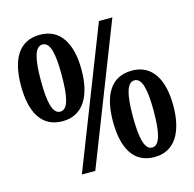

<svg xmlns="http://www.w3.org/2000/svg" viewBox="-107 -833 965 953"><g transform="rotate(-15 376.0 -357.0)"><path d="M178 -280C284 -280 334 -369 334 -503C334 -637 284 -724 179 -724C69 -724 23 -637 23 -503C23 -369 69 -280 178 -280ZM201 0H270L549 -714H480ZM179 -329C139 -329 125 -392 125 -503C125 -612 139 -674 179 -674C219 -674 232 -612 232 -503C232 -392 219 -329 179 -329ZM573 10C678 10 728 -79 728 -213C728 -347 678 -434 574 -434C464 -434 418 -347 418 -213C418 -79 464 10 573 10ZM573 -39C534 -39 520 -102 520 -213C520 -322 534 -384 574 -384C613 -384 627 -322 627 -213C627 -102 613 -39 573 -39Z"/></g></svg>

Font: Noto Serif Lao ExtraCondensed ExtraBold
Style: Regular
Weight: 800
Width: 2
Designer: Monotype Design Team
Foundry: Monotype Imaging Inc.
Version: Version 2.003